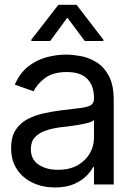

<svg xmlns="http://www.w3.org/2000/svg" viewBox="-20 -785 558 817"><path d="M340.8 -610.4 266.6 -710 193.4 -610.4H113.3V-616.2L228.5 -764.6H305.7L419.9 -616.2V-610.4ZM213.9 12.7Q162.1 12.7 119.6 -7.1Q77.1 -26.9 52.2 -64.5Q27.3 -102.1 27.3 -155.3Q27.3 -202.1 45.9 -231.2Q64.5 -260.3 95.5 -277.1Q126.5 -293.9 163.8 -302.2Q201.2 -310.5 239.3 -315.4Q289.1 -321.8 320.1 -325.2Q351.1 -328.6 365.5 -336.9Q379.9 -345.2 379.9 -365.2V-368.2Q379.9 -420.4 351.3 -449.5Q322.8 -478.5 264.6 -478.5Q205.1 -478.5 170.9 -452.4Q136.7 -426.3 123 -396.5L43 -424.8Q64.5 -474.6 100.3 -502.4Q136.2 -530.3 178.5 -541.5Q220.7 -552.7 261.7 -552.7Q288.1 -552.7 322.3 -546.6Q356.4 -540.5 388.9 -521.2Q421.4 -502 442.6 -463.1Q463.9 -424.3 463.9 -359.4V0H379.9V-74.2H376Q367.7 -56.6 347.7 -36.4Q327.6 -16.1 294.7 -1.7Q261.7 12.7 213.9 12.7ZM226.6 -62.5Q276.4 -62.5 310.5 -82Q344.7 -101.6 362.3 -132.6Q379.9 -163.6 379.9 -197.3V-274.4Q374.5 -268.1 356.7 -262.9Q338.9 -257.8 315.7 -253.9Q292.5 -250 270.5 -247.3Q248.5 -244.6 235.4 -243.2Q202.6 -238.8 174.3 -229.2Q146 -219.7 128.7 -201.2Q111.3 -182.6 111.3 -150.4Q111.3 -106.9 143.8 -84.7Q176.3 -62.5 226.6 -62.5Z"/></svg>

Font: Inter Tight
Style: Regular
Weight: 400
Designer: Rasmus Andersson
Foundry: rsms
Version: Version 3.002